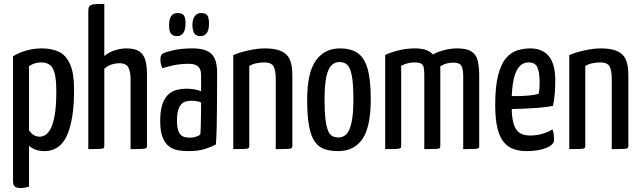

<svg xmlns="http://www.w3.org/2000/svg" viewBox="-20 -755 3239 972"><path d="M85 197Q64 197 55 189.5Q46 182 46 162V-470Q76 -489 114 -499.5Q152 -510 192 -510Q242 -510 278.5 -492.5Q315 -475 335 -429.5Q355 -384 355 -302Q355 -222 346 -166.5Q337 -111 322 -76Q307 -41 287.5 -22.5Q268 -4 247.5 3Q227 10 206 10Q179 10 158.5 2Q138 -6 127 -18V190Q117 193 106 195Q95 197 85 197ZM181 -63Q193 -63 207 -70Q221 -77 234.5 -100Q248 -123 256.5 -169Q265 -215 265 -293Q265 -353 256.5 -384.5Q248 -416 231 -427.5Q214 -439 188 -439Q154 -439 127 -420V-96Q138 -78 152 -70.5Q166 -63 181 -63Z M427 0V-698Q427 -717 433.5 -724.5Q440 -732 457.5 -733.5Q475 -735 508 -735V-471Q531 -491 561.5 -500.5Q592 -510 620 -510Q663 -510 685.5 -494.5Q708 -479 716 -450Q724 -421 724 -378V-16Q724 -8 719.5 -5Q715 -2 697.5 -1Q680 0 641 0V-356Q641 -389 630.5 -412Q620 -435 583 -435Q566 -435 546 -429Q526 -423 508 -407V-16Q508 -8 504.5 -5Q501 -2 484 -1Q467 0 427 0Z M934 10Q906 10 880.5 5.5Q855 1 835 -14.5Q815 -30 803 -60Q791 -90 791 -142Q791 -194 802 -226.5Q813 -259 832 -276.5Q851 -294 875 -300Q899 -306 924 -306Q940 -306 961.5 -303Q983 -300 998 -293Q998 -293 998 -307Q998 -321 998 -339.5Q998 -358 998 -372Q998 -396 990.5 -408.5Q983 -421 969.5 -426.5Q956 -432 936 -432Q897 -432 861 -425Q825 -418 803 -409Q796 -421 794 -433.5Q792 -446 792 -456Q792 -463 794.5 -471Q797 -479 803 -483Q816 -491 857 -500.5Q898 -510 955 -510Q1020 -510 1049.5 -483Q1079 -456 1079 -388V-335Q1079 -278 1078.5 -220.5Q1078 -163 1077 -112.5Q1076 -62 1073 -24Q1053 -12 1018 -1Q983 10 934 10ZM942 -58Q958 -58 973 -63Q988 -68 994 -75Q996 -91 996.5 -119Q997 -147 997.5 -178Q998 -209 998 -236Q988 -241 974.5 -243Q961 -245 951 -245Q935 -245 921.5 -241.5Q908 -238 898 -227.5Q888 -217 882 -197Q876 -177 876 -144Q876 -117 880.5 -100Q885 -83 894 -73.5Q903 -64 915 -61Q927 -58 942 -58ZM875 -572Q856 -572 845.5 -585Q835 -598 836 -632Q836 -658 846.5 -673.5Q857 -689 880 -689Q902 -689 911 -676.5Q920 -664 919 -634Q919 -604 908 -588Q897 -572 875 -572ZM994 -572Q975 -572 964.5 -585Q954 -598 954 -632Q955 -658 966 -673.5Q977 -689 999 -689Q1022 -689 1030 -676.5Q1038 -664 1038 -634Q1038 -604 1027 -588Q1016 -572 994 -572Z M1161 0V-476Q1181 -485 1208 -492.5Q1235 -500 1264 -505Q1293 -510 1320 -510Q1372 -510 1403 -496.5Q1434 -483 1447 -454Q1460 -425 1460 -376V-16Q1460 -8 1456 -5Q1452 -2 1435 -1Q1418 0 1376 0V-352Q1376 -399 1365 -419Q1354 -439 1317 -439Q1300 -439 1279 -435Q1258 -431 1242 -421V-16Q1242 -8 1238.5 -5Q1235 -2 1218 -1Q1201 0 1161 0Z M1692 10Q1654 10 1624.5 0.5Q1595 -9 1575 -36Q1555 -63 1545 -114.5Q1535 -166 1535 -250Q1535 -387 1579 -448.5Q1623 -510 1701 -510Q1754 -510 1788.5 -488Q1823 -466 1840 -410Q1857 -354 1857 -253Q1857 -113 1815 -51.5Q1773 10 1692 10ZM1694 -59Q1716 -59 1732.5 -74.5Q1749 -90 1759 -132Q1769 -174 1769 -252Q1769 -332 1761 -372.5Q1753 -413 1738 -427Q1723 -441 1698 -441Q1676 -441 1659 -425.5Q1642 -410 1632.5 -368Q1623 -326 1623 -248Q1623 -187 1628 -149Q1633 -111 1641.5 -91.5Q1650 -72 1664 -65.5Q1678 -59 1694 -59Z M1930 0V-477Q1963 -492 2001.5 -501Q2040 -510 2081 -510Q2140 -510 2167 -484Q2194 -458 2201.5 -410Q2209 -362 2209 -295V-16Q2209 -8 2205 -5Q2201 -2 2184 -1Q2167 0 2128 0V-372Q2128 -397 2125.5 -411.5Q2123 -426 2112.5 -432.5Q2102 -439 2079 -439Q2062 -439 2045.5 -435Q2029 -431 2011 -422V-16Q2011 -8 2007 -5Q2003 -2 1986.5 -1Q1970 0 1930 0ZM2128 0V-436Q2137 -458 2163.5 -474.5Q2190 -491 2225.5 -500.5Q2261 -510 2294 -510Q2344 -510 2368 -493.5Q2392 -477 2399 -445.5Q2406 -414 2406 -369V-16Q2406 -8 2402 -5Q2398 -2 2381 -1Q2364 0 2325 0V-370Q2325 -406 2315.5 -422Q2306 -438 2276 -438Q2260 -438 2243 -434Q2226 -430 2209 -419V-16Q2209 -8 2206 -5Q2203 -2 2186 -1Q2169 0 2128 0Z M2646 10Q2612 10 2582.5 0.5Q2553 -9 2531.5 -34Q2510 -59 2498.5 -105Q2487 -151 2487 -224Q2487 -318 2502 -375Q2517 -432 2542 -461Q2567 -490 2599 -500Q2631 -510 2664 -510Q2727 -510 2759 -470Q2791 -430 2791 -349Q2791 -316 2788.5 -281Q2786 -246 2779 -219Q2745 -212 2703 -209Q2661 -206 2623 -204.5Q2585 -203 2560.5 -203Q2536 -203 2536 -203L2537 -269Q2537 -269 2556 -268.5Q2575 -268 2602.5 -268.5Q2630 -269 2658.5 -271.5Q2687 -274 2707 -280Q2710 -294 2711 -310Q2712 -326 2712 -340Q2711 -394 2699.5 -416.5Q2688 -439 2655 -439Q2638 -439 2622.5 -429.5Q2607 -420 2595 -396.5Q2583 -373 2576.5 -332Q2570 -291 2570 -227Q2570 -180 2575.5 -149Q2581 -118 2592.5 -101Q2604 -84 2621.5 -76.5Q2639 -69 2664 -69Q2694 -69 2723.5 -77Q2753 -85 2777 -100Q2782 -88 2783.5 -72.5Q2785 -57 2785 -45Q2785 -30 2766 -17Q2747 -4 2715.5 3Q2684 10 2646 10Z M2862 0V-476Q2882 -485 2909 -492.5Q2936 -500 2965 -505Q2994 -510 3021 -510Q3073 -510 3104 -496.5Q3135 -483 3148 -454Q3161 -425 3161 -376V-16Q3161 -8 3157 -5Q3153 -2 3136 -1Q3119 0 3077 0V-352Q3077 -399 3066 -419Q3055 -439 3018 -439Q3001 -439 2980 -435Q2959 -431 2943 -421V-16Q2943 -8 2939.5 -5Q2936 -2 2919 -1Q2902 0 2862 0Z"/></svg>

Font: Yanone Kaffeesatz ExtraLight
Style: Regular
Weight: 400
Version: Version 2.003